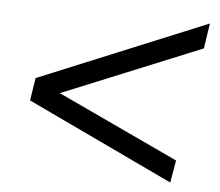

<svg xmlns="http://www.w3.org/2000/svg" viewBox="-43 -587 685 599"><g transform="rotate(5 300.0 -287.5)"><path d="M511 -35 53 -252 64 -323 591 -540 579 -461 88 -260 96 -305 523 -105Z"/></g></svg>

Font: Mulish ExtraLight Medium
Style: Italic
Weight: 500
Italic angle: -9°
Version: Version 3.603